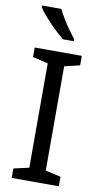

<svg xmlns="http://www.w3.org/2000/svg" viewBox="-103 -989 544 1035"><g transform="rotate(10 169.5 -472.0)"><path d="M298 0H40V-52L124 -71V-642L40 -662V-714H298V-662L214 -642V-71L298 -52ZM145 -944Q156 -922 172.5 -894.5Q189 -867 207.5 -841Q226 -815 241 -796V-784H182Q165 -798 144 -817.5Q123 -837 102.5 -858.5Q82 -880 65.5 -900Q49 -920 40 -934V-944Z"/></g></svg>

Font: Noto Sans Khmer
Style: Regular
Weight: 400
Designer: Danh Hong and the Monotype Design Team
Foundry: Monotype Imaging Inc.
Version: Version 2.003